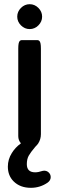

<svg xmlns="http://www.w3.org/2000/svg" viewBox="-20 -691 283 919"><path d="M108.4 94.7Q108.4 133.8 148.4 133.8Q163.6 133.8 183.6 127L190.9 126H191.4Q204.6 126 213.6 135Q222.7 144 222.7 156.7Q222.7 172.4 208 183.1Q171.9 208 127.9 208Q76.2 208 44.9 176.8Q17.6 149.4 17.6 106.4Q17.6 71.8 36.6 41.5Q52.7 15.1 80.1 -4.9Q67.4 -20 67.4 -39.1V-458Q67.4 -473.1 69.1 -482.2Q70.8 -491.2 74.7 -495.1Q78.6 -499 84 -499H159.2Q164.6 -499 168.5 -495.1Q172.4 -491.2 174.1 -482.2Q175.8 -473.1 175.8 -458V-48.8Q175.8 -24.4 162.6 -3.9Q158.2 2.4 148.9 11.7Q126.5 38.1 117.4 54.4Q108.4 70.8 108.4 94.7ZM80.3 -569.6Q62.5 -587.4 62.5 -611.3Q62.5 -635.3 80.3 -653.1Q98.1 -670.9 122.1 -670.9Q146 -670.9 163.8 -653.1Q181.6 -635.3 181.6 -611.3Q181.6 -587.4 163.8 -569.6Q146 -551.8 122.1 -551.8Q98.1 -551.8 80.3 -569.6Z"/></svg>

Font: YuPearl-SemiBold
Style: SemiBold
Weight: 600
Designer: Max Yao
Foundry: Max-Everyday
Version: Version 1.011; ttfautohint (v1.8.3)